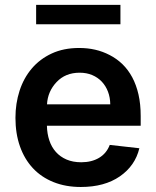

<svg xmlns="http://www.w3.org/2000/svg" viewBox="-20 -747 633 778"><path d="M42.6 -269.5Q42.6 -327.8 59.3 -379.3Q76 -430.8 108.7 -469.3Q141.3 -507.8 189.5 -530.2Q237.6 -552.6 300.8 -552.6Q335.2 -552.6 365.6 -545.6Q396 -538.7 424.7 -523.8Q453.1 -509.2 476.2 -486.9Q499.3 -464.5 515.8 -433.8Q532.3 -403.1 541.2 -364Q550.1 -324.9 550.1 -277V-237.6H170.1Q170.8 -205.3 179.9 -178.1Q188.9 -150.9 206.5 -131.2Q224.1 -111.5 249.8 -100.5Q275.6 -89.5 309.3 -89.5Q351.2 -89.5 381.4 -107.4Q411.6 -125.4 424.7 -159.8L544.7 -146.3Q527.7 -75.3 465.6 -32.3Q403.4 10.7 307.5 10.7Q246.1 10.7 196.9 -9.1Q147.7 -28.8 113.5 -65.3Q79.2 -101.9 60.9 -153.8Q42.6 -205.6 42.6 -269.5ZM170.5 -324.2H426.8Q426.5 -351.9 417.6 -375.4Q408.7 -398.8 392.6 -416Q376.4 -433.2 353.7 -442.8Q331 -452.4 302.6 -452.4Q245 -452.4 209.2 -414.4Q173.3 -376.4 170.5 -324.2ZM126.4 -727.3H468V-648.8H126.4Z"/></svg>

Font: Inter P Semi Bold
Style: Regular
Weight: 600
Designer: Rasmus Andersson
Foundry: rsms
Version: Version 3.018;git-588b23468